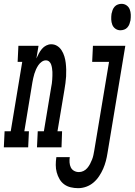

<svg xmlns="http://www.w3.org/2000/svg" viewBox="-81 -769 703 1002"><path d="M-61 0 -57 -84H-25L35 -446H11L15 -530H120L109 -464Q115 -477 121.5 -489.5Q128 -502 137.5 -513.5Q147 -525 160 -531.5Q173 -538 186 -538Q204 -538 218 -529Q232 -520 241 -505.5Q250 -491 255 -474.5Q260 -458 262 -441Q264 -424 264.5 -406Q265 -388 264 -370.5Q263 -353 260.5 -335Q258 -317 255 -299L219 -84H243L240 0H112L116 -84H148L186 -313Q188 -323 189.5 -333Q191 -343 191.5 -353Q192 -363 192.5 -373.5Q193 -384 192.5 -394Q192 -404 190.5 -413.5Q189 -423 186 -432Q183 -441 176 -447.5Q169 -454 158 -454Q147 -454 136.5 -446.5Q126 -439 119 -428.5Q112 -418 107 -407Q102 -396 98.5 -384.5Q95 -373 92.5 -361.5Q90 -350 88 -339L46 -84H70L66 0ZM547 -611Q533 -611 521.5 -619Q510 -627 505 -640Q500 -653 499.5 -667.5Q499 -682 501 -697Q503 -707 506.5 -716.5Q510 -726 517 -734Q524 -742 534 -745.5Q544 -749 553 -749Q568 -749 579.5 -741Q591 -733 596 -720Q601 -707 601.5 -692.5Q602 -678 600 -663Q598 -653 594.5 -643.5Q591 -634 584 -626Q577 -618 567 -614.5Q557 -611 547 -611ZM327 213Q307 213 288 208.5Q269 204 254 193Q239 182 229.5 165.5Q220 149 215 130.5Q210 112 210 92Q210 72 213 52Q213 52 213 51.5Q213 51 213 51H283Q283 51 283 51.5Q283 52 283 52Q281 65 282 79Q283 93 288.5 104.5Q294 116 305.5 122.5Q317 129 331 129Q343 129 354.5 123.5Q366 118 374.5 108Q383 98 389 86.5Q395 75 399.5 63.5Q404 52 406.5 40Q409 28 411 16L488 -446H400L404 -530H573L480 30Q477 50 471.5 71Q466 92 457.5 111.5Q449 131 436.5 150Q424 169 407 183.5Q390 198 369 205.5Q348 213 327 213Z"/></svg>

Font: Iosevka Slab MdExObl
Style: Regular
Weight: 500
Width: 7
Italic angle: -9°
Monospace: yes
Designer: Belleve Invis
Foundry: Belleve Invis
Version: Version 11.1.1; ttfautohint (v1.8.3)